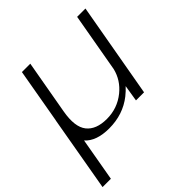

<svg xmlns="http://www.w3.org/2000/svg" viewBox="-245 -747 1126 1126"><g transform="rotate(-45 318.0 -184.0)"><path d="M-32.5 221 49.5 -247.5Q50 -249 50.5 -251L110 -590.5H179.5L120 -254Q100.5 -143.5 140 -93.5Q179.5 -43.5 268 -43.5Q356 -43.5 423.5 -98Q485 -148 503 -222L568 -590.5H637L532.5 0H465.5L482 -102Q463 -81 437.5 -60.5Q353.5 5.5 238.5 5.5Q133 5.5 84 -49L36.5 221Z"/></g></svg>

Font: Anybody ExtraExpanded Light
Style: Italic
Weight: 300
Width: 8
Italic angle: -10°
Designer: Tyler Finck
Foundry: Etcetera Type Company
Version: Version 1.010; ttfautohint (v1.8.3) -l 8 -r 50 -G 200 -x 14 